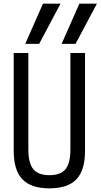

<svg xmlns="http://www.w3.org/2000/svg" viewBox="-20 -1020 550 1050"><path d="M393 -780H317L414 -1000H510ZM194 -780H118L215 -1000H311ZM250 10Q150 10 102.5 -39.5Q55 -89 55 -195V-730H135V-203Q135 -128 162 -95Q189 -62 250 -62Q312 -62 338.5 -95Q365 -128 365 -203V-730H445V-195Q445 -89 398 -39.5Q351 10 250 10Z"/></svg>

Font: M PLUS Code Latin
Style: Regular
Weight: 400
Designer: Coji Morishita
Foundry: UNDERFOREST DESIGN
Version: Version 1.002; ttfautohint (v1.8.3)